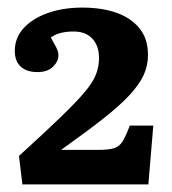

<svg xmlns="http://www.w3.org/2000/svg" viewBox="-20 -860 452 506"><path d="M39 -374 30 -449Q97 -510 138.5 -550Q180 -590 202.5 -616.5Q225 -643 233 -664Q241 -685 241 -707Q241 -739 223.5 -758Q206 -777 174 -777Q155 -777 139.5 -773Q124 -769 114 -761Q122 -747 128 -735.5Q134 -724 134 -714Q134 -698 119.5 -684Q105 -670 79 -670Q50 -670 34.5 -684.5Q19 -699 19 -726Q19 -760 42 -785.5Q65 -811 105.5 -825.5Q146 -840 197 -840Q248 -840 286.5 -826.5Q325 -813 347.5 -785.5Q370 -758 370 -715Q370 -687 358.5 -662Q347 -637 321 -609Q295 -581 251 -546.5Q207 -512 141 -465H237Q267 -465 281 -469.5Q295 -474 303.5 -488Q312 -502 322 -529H384L371 -374Z"/></svg>

Font: Literata 18pt
Style: Bold
Weight: 700
Designer: Latin by Veronika Burian and Jose Scaglione. Greek by Irene Vlachou. Cyrillic by Vera Evstafieva.
Foundry: TypeTogether
Version: Version 3.103;gftools[0.9.29]